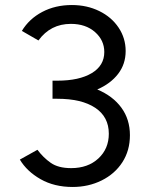

<svg xmlns="http://www.w3.org/2000/svg" viewBox="-20 -732 584 764"><path d="M59 -97 129 -136Q152 -105 182 -84Q212 -63 263 -63Q330 -63 371.5 -101.5Q413 -140 413 -200Q413 -267 359 -303Q305 -339 208 -339H189V-411H208Q295 -411 345 -441Q395 -471 395 -525Q395 -572 358 -604.5Q321 -637 262 -637Q181 -637 133 -571L67 -609Q96 -657 148 -684.5Q200 -712 266 -712Q326 -712 375 -688Q424 -664 452 -622Q480 -580 480 -529Q480 -477 450 -438Q420 -399 367 -376Q429 -350 463 -303.5Q497 -257 497 -194Q497 -133 467 -86.5Q437 -40 384.5 -14Q332 12 269 12Q196 12 141.5 -19Q87 -50 59 -97Z"/></svg>

Font: Oak Sans
Style: Regular
Weight: 400
Designer: Erik Kennedy, Walven
Foundry: Erik Kennedy, Walven
Version: Version 1.000